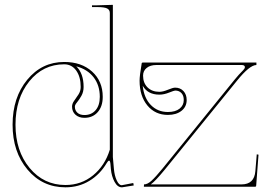

<svg xmlns="http://www.w3.org/2000/svg" viewBox="-20 -782 1132 804"><path d="M299.3 -504.4Q330.1 -474.6 330.1 -418Q330.1 -397 320.8 -380.6Q311.5 -364.3 302.5 -353.5Q293.5 -342.8 293.5 -335.4Q293.5 -319.8 304 -310.1Q314.5 -300.3 333.5 -300.3Q362.8 -300.3 380.4 -320.6Q397.9 -340.8 397.9 -376.5Q397.9 -424.8 372.1 -458.3Q346.2 -491.7 299.3 -504.4ZM577.6 -422.9Q583 -371.6 611.6 -342.3Q640.1 -313 683.1 -313Q714.4 -313 731.9 -326.9Q749.5 -340.8 749.5 -363.3Q749.5 -381.8 739.7 -392.3Q730 -402.8 713.4 -402.8Q709.5 -402.8 688 -394.3Q666.5 -385.7 647.5 -385.7Q598.6 -385.7 577.6 -422.9ZM365.2 -759.8H387.7L452.6 -761.7V-124.5L457 -74.7Q459.5 -46.4 468.8 -26.6Q478 -6.8 489.3 -6.3L538.1 -15.6L540 -5.4L491.2 2.4H490.2Q472.2 2.4 459.7 -20.5Q447.3 -43.5 444.3 -73.7L442.4 -96.2Q440.9 -109.4 437 -109.4Q432.6 -109.4 426.8 -99.1Q398.9 -51.8 354.2 -24.7Q309.6 2.4 253.9 2.4Q157.7 2.4 95.2 -71.8Q32.7 -146 32.7 -259.8Q32.7 -373.5 94 -448Q155.3 -522.5 249 -522.5Q321.3 -522.5 365.7 -482.2Q410.2 -441.9 410.2 -376.5Q410.2 -336.4 389.2 -312.5Q368.2 -288.6 333.5 -288.6Q310.5 -288.6 296.1 -301.5Q281.7 -314.5 281.7 -335.4Q281.7 -348.1 290.8 -360.4Q299.8 -372.6 308.8 -386.7Q317.9 -400.9 317.9 -418Q317.9 -460.4 299.1 -486.6Q280.3 -512.7 249 -512.7Q160.2 -512.7 102.5 -441.2Q44.9 -369.6 44.9 -259.8Q44.9 -149.9 104 -78.6Q163.1 -7.3 253.9 -7.3Q320.3 -7.3 369.9 -47.9Q419.4 -88.4 439.9 -155.3V-727.5Q439.9 -741.2 428.2 -746.8Q416.5 -752.4 387.7 -752.4H365.2ZM578.1 -520H1053.7V-509.8Q1025.4 -509.8 972.2 -443.8L668.5 -69.8Q630.4 -23.4 611.3 -9.8H991.2Q1044.9 -9.8 1049.3 -65.4L1055.2 -135.7L1062.5 -134.3L1052.7 -4.4Q1052.7 0 1047.4 0H582.5L583 -9.8Q597.7 -9.8 614.7 -25.4Q631.8 -41 660.6 -76.2L963.9 -450.2Q978.5 -468.3 998.5 -488.3Q1005.4 -495.1 1005.4 -501Q1005.4 -509.8 991.7 -509.8H634.8Q609.4 -509.8 594.2 -497.6Q579.1 -485.4 579.1 -465.3Q579.1 -434.6 597.9 -416Q616.7 -397.5 647.5 -397.5Q662.1 -397.5 683.1 -406.2Q704.1 -415 713.4 -415Q734.9 -415 748.3 -400.6Q761.7 -386.2 761.7 -363.3Q761.7 -335 740 -317.9Q718.3 -300.8 683.1 -300.8Q629.9 -300.8 597.2 -340.3Q564.5 -379.9 564.5 -444.3Q564.5 -464.8 573.2 -515.6Q573.2 -520 578.1 -520Z"/></svg>

Font: ZnikomitNo24
Style: Thin
Weight: 300
Designer: gluk
Foundry: gluk
Version: Version 0.55